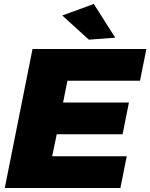

<svg xmlns="http://www.w3.org/2000/svg" viewBox="-20 -948 758 968"><path d="M686 -541H320L298 -431H630L598 -271H266L243 -160H619L587 0H4L144 -701H718ZM453 -928 561 -758 428 -748 294 -870Z"/></svg>

Font: Gontserrat ExtraBold
Style: Italic
Weight: 800
Italic angle: -11.3°
Designer: Julieta Ulanovsky
Foundry: Julieta Ulanovsky
Version: Version 6.001